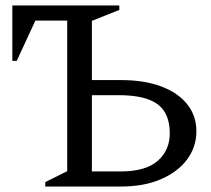

<svg xmlns="http://www.w3.org/2000/svg" viewBox="-20 -680 768 700"><path d="M421 0H145V-16L225 -56V-605H109L41 -458H25V-660H415V-644L315 -604V-388H422Q506 -388 567.5 -365Q629 -342 662.5 -300Q696 -258 696 -202Q696 -144 662 -98.5Q628 -53 566.5 -26.5Q505 0 421 0ZM413 -333H315V-55H420Q511 -55 555 -93.5Q599 -132 599 -194Q599 -267 554.5 -300Q510 -333 413 -333Z"/></svg>

Font: Spectral SC
Style: Regular
Weight: 400
Designer: Jean-Baptiste Levee
Foundry: Production Type
Version: Version 2.001